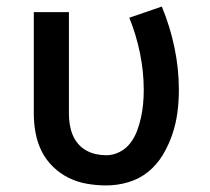

<svg xmlns="http://www.w3.org/2000/svg" viewBox="-20 -557 640 585"><path d="M304 8Q275 8 245.5 3Q216 -2 189.5 -15Q163 -28 141.5 -49Q120 -70 107 -96Q94 -122 88.5 -151.5Q83 -181 83 -210V-520H190V-210Q190 -194 192.5 -178Q195 -162 201 -147Q207 -132 217.5 -119.5Q228 -107 242 -99Q256 -91 272 -87.5Q288 -84 304 -84Q325 -84 344.5 -94Q364 -104 377 -121Q390 -138 397.5 -158Q405 -178 409.5 -198.5Q414 -219 416 -240Q418 -261 418 -283Q418 -339 406.5 -395Q395 -451 374 -503L473 -537Q498 -477 511.5 -412.5Q525 -348 525 -283Q525 -248 520.5 -214Q516 -180 505 -147.5Q494 -115 476 -85Q458 -55 431.5 -33.5Q405 -12 371.5 -2Q338 8 304 8Z"/></svg>

Font: Iosevka Semibold Extended
Style: Regular
Weight: 600
Width: 7
Monospace: yes
Designer: Belleve Invis
Foundry: Belleve Invis
Version: Version 32.5.0; ttfautohint (v1.8.4)